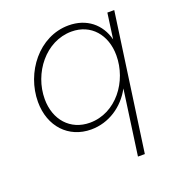

<svg xmlns="http://www.w3.org/2000/svg" viewBox="-128 -606 857 918"><g transform="rotate(-20 301.0 -147.5)"><path d="M418.5 204H453.5L551.5 -493H516.5L498.5 -363C477.5 -445.5 412.5 -499 320.5 -499C169.5 -499 58.5 -354 58.5 -204.5C58.5 -79.5 139 6 253.5 6C343.5 6 422 -46.5 464.5 -126ZM93.5 -206.5C93.5 -338 191.5 -466.5 324 -466.5C422.5 -466.5 487 -391.5 487 -286.5C487 -154 392 -26.5 259 -26.5C159.5 -26.5 93.5 -101 93.5 -206.5Z"/></g></svg>

Font: HK Grotesk ExtraLight
Style: Italic
Weight: 200
Italic angle: -16°
Designer: Alfredo Marco Pradil
Foundry: Hanken Design Co.
Version: Version 3.001;FEAKit 1.0